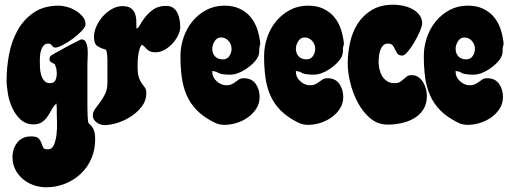

<svg xmlns="http://www.w3.org/2000/svg" viewBox="-20 -531 2166 815"><path d="M230 -507Q245 -507 265 -501.5Q285 -496 302 -485.5Q319 -475 331 -460.5Q343 -446 343 -428Q343 -417 327 -400Q311 -383 289.5 -367Q268 -351 246.5 -340Q225 -329 215 -329Q206 -329 200.5 -337.5Q195 -346 185 -346Q173 -346 166 -338.5Q159 -331 155 -319.5Q151 -308 150 -296Q149 -284 149 -275Q149 -264 149.5 -247.5Q150 -231 154 -215.5Q158 -200 167 -189Q176 -178 192 -178Q210 -178 215.5 -191Q221 -204 221 -218Q221 -226 220 -234.5Q219 -243 215 -251Q215 -257 211 -259.5Q207 -262 202.5 -264Q198 -266 194 -269.5Q190 -273 190 -281Q190 -283 191.5 -287Q193 -291 194 -293Q197 -296 217.5 -307.5Q238 -319 261 -331.5Q284 -344 304 -354Q324 -364 326 -364Q339 -364 345 -351Q351 -338 352 -321Q353 -304 352 -286.5Q351 -269 351 -260Q351 -251 351 -230.5Q351 -210 351 -184.5Q351 -159 351 -131Q351 -103 351 -78.5Q351 -54 352 -36.5Q353 -19 354 -14Q356 -7 361 -3Q366 1 371 7.5Q376 14 380 26Q384 38 384 60Q384 104 368 141.5Q352 179 323.5 206Q295 233 257 248.5Q219 264 176 264Q149 264 123 255Q97 246 77 229Q57 212 45 188.5Q33 165 33 135Q33 100 53.5 74Q74 48 112 48Q136 48 144 56.5Q152 65 155.5 75.5Q159 86 163 94.5Q167 103 183 103Q201 103 209 84Q217 65 220 39.5Q223 14 222 -11.5Q221 -37 221 -50Q221 -60 221 -70.5Q221 -81 219 -92Q207 -80 199 -65Q191 -50 181.5 -36Q172 -22 158 -12.5Q144 -3 122 -3Q90 -3 68 -23Q46 -43 32.5 -72Q19 -101 13.5 -133.5Q8 -166 8 -192Q8 -244 18.5 -300Q29 -356 54.5 -402Q80 -448 123 -477.5Q166 -507 230 -507Z M685 -506Q704 -506 715.5 -497.5Q727 -489 733.5 -475.5Q740 -462 742.5 -446Q745 -430 745 -416Q745 -399 735.5 -380Q726 -361 711 -345Q696 -329 677.5 -319Q659 -309 641 -309Q626 -309 618 -312.5Q610 -316 604.5 -321Q599 -326 594.5 -331.5Q590 -337 582 -341Q576 -335 572.5 -323.5Q569 -312 567 -298.5Q565 -285 564.5 -272Q564 -259 564 -251Q564 -216 570 -200.5Q576 -185 582.5 -176Q589 -167 595 -159.5Q601 -152 601 -134Q601 -105 583 -80.5Q565 -56 538 -38Q511 -20 480 -10Q449 0 424 0Q406 0 390 -11.5Q374 -23 374 -41Q374 -55 383.5 -68.5Q393 -82 405 -97.5Q417 -113 426.5 -133Q436 -153 436 -180V-281Q436 -288 434.5 -301Q433 -314 430 -320Q405 -327 392 -336.5Q379 -346 379 -375Q379 -397 389.5 -420Q400 -443 417 -462Q434 -481 455.5 -493Q477 -505 500 -505Q523 -505 535 -496.5Q547 -488 552.5 -474.5Q558 -461 558.5 -444Q559 -427 559 -410Q566 -410 574 -425Q582 -440 596 -458Q610 -476 631 -491Q652 -506 685 -506Z M933 -507Q970 -507 997.5 -494Q1025 -481 1043.5 -459Q1062 -437 1072 -407Q1082 -377 1085 -344Q1080 -330 1080.5 -315Q1081 -300 1073 -286Q1065 -272 1051.5 -259.5Q1038 -247 1022 -236.5Q1006 -226 989 -220Q972 -214 956 -214Q942 -214 926 -216Q910 -218 899 -226L881 -230V-226Q881 -203 900 -186Q919 -169 941 -169Q954 -169 963.5 -173.5Q973 -178 980.5 -184Q988 -190 995.5 -194.5Q1003 -199 1014 -199Q1049 -199 1065.5 -175Q1082 -151 1082 -119Q1082 -92 1068 -70Q1054 -48 1032 -32.5Q1010 -17 984 -9Q958 -1 933 -1Q909 -1 890 -11Q844 -34 816 -62.5Q788 -91 772.5 -126.5Q757 -162 751.5 -203.5Q746 -245 746 -293Q746 -333 759 -371.5Q772 -410 796.5 -440Q821 -470 855.5 -488.5Q890 -507 933 -507ZM881 -324Q881 -304 893 -291.5Q905 -279 926 -279Q944 -279 953.5 -293Q963 -307 963 -324Q963 -343 950 -357.5Q937 -372 918 -372Q901 -372 891 -356Q881 -340 881 -324Z M1288 -507Q1325 -507 1352.5 -494Q1380 -481 1398.5 -459Q1417 -437 1427 -407Q1437 -377 1440 -344Q1435 -330 1435.5 -315Q1436 -300 1428 -286Q1420 -272 1406.5 -259.5Q1393 -247 1377 -236.5Q1361 -226 1344 -220Q1327 -214 1311 -214Q1297 -214 1281 -216Q1265 -218 1254 -226L1236 -230V-226Q1236 -203 1255 -186Q1274 -169 1296 -169Q1309 -169 1318.5 -173.5Q1328 -178 1335.5 -184Q1343 -190 1350.5 -194.5Q1358 -199 1369 -199Q1404 -199 1420.5 -175Q1437 -151 1437 -119Q1437 -92 1423 -70Q1409 -48 1387 -32.5Q1365 -17 1339 -9Q1313 -1 1288 -1Q1264 -1 1245 -11Q1199 -34 1171 -62.5Q1143 -91 1127.5 -126.5Q1112 -162 1106.5 -203.5Q1101 -245 1101 -293Q1101 -333 1114 -371.5Q1127 -410 1151.5 -440Q1176 -470 1210.5 -488.5Q1245 -507 1288 -507ZM1236 -324Q1236 -304 1248 -291.5Q1260 -279 1281 -279Q1299 -279 1308.5 -293Q1318 -307 1318 -324Q1318 -343 1305 -357.5Q1292 -372 1273 -372Q1256 -372 1246 -356Q1236 -340 1236 -324Z M1650 -511Q1668 -511 1689 -507Q1710 -503 1728.5 -493.5Q1747 -484 1759.5 -468.5Q1772 -453 1772 -431Q1772 -421 1762.5 -398.5Q1753 -376 1739.5 -353Q1726 -330 1711.5 -312.5Q1697 -295 1687 -295Q1679 -295 1672 -299Q1665 -303 1663 -311Q1659 -316 1656.5 -322Q1654 -328 1650.5 -333.5Q1647 -339 1642 -342.5Q1637 -346 1627 -346Q1614 -346 1606 -337.5Q1598 -329 1594 -317Q1590 -305 1588.5 -292Q1587 -279 1587 -270Q1587 -254 1590.5 -238Q1594 -222 1602 -208.5Q1610 -195 1623 -186.5Q1636 -178 1654 -178Q1670 -178 1678.5 -183.5Q1687 -189 1693.5 -195Q1700 -201 1707 -206.5Q1714 -212 1728 -212Q1744 -212 1756 -203.5Q1768 -195 1776 -182Q1784 -169 1788 -153.5Q1792 -138 1792 -124Q1792 -90 1777 -66.5Q1762 -43 1738 -29Q1714 -15 1684.5 -8.5Q1655 -2 1627 -2Q1583 -2 1551 -29.5Q1519 -57 1498 -97Q1477 -137 1466.5 -181.5Q1456 -226 1456 -260Q1456 -306 1466 -351Q1476 -396 1499 -431.5Q1522 -467 1559 -489Q1596 -511 1650 -511Z M1966 -507Q2003 -507 2030.5 -494Q2058 -481 2076.5 -459Q2095 -437 2105 -407Q2115 -377 2118 -344Q2113 -330 2113.5 -315Q2114 -300 2106 -286Q2098 -272 2084.5 -259.5Q2071 -247 2055 -236.5Q2039 -226 2022 -220Q2005 -214 1989 -214Q1975 -214 1959 -216Q1943 -218 1932 -226L1914 -230V-226Q1914 -203 1933 -186Q1952 -169 1974 -169Q1987 -169 1996.5 -173.5Q2006 -178 2013.5 -184Q2021 -190 2028.5 -194.5Q2036 -199 2047 -199Q2082 -199 2098.5 -175Q2115 -151 2115 -119Q2115 -92 2101 -70Q2087 -48 2065 -32.5Q2043 -17 2017 -9Q1991 -1 1966 -1Q1942 -1 1923 -11Q1877 -34 1849 -62.5Q1821 -91 1805.5 -126.5Q1790 -162 1784.5 -203.5Q1779 -245 1779 -293Q1779 -333 1792 -371.5Q1805 -410 1829.5 -440Q1854 -470 1888.5 -488.5Q1923 -507 1966 -507ZM1914 -324Q1914 -304 1926 -291.5Q1938 -279 1959 -279Q1977 -279 1986.5 -293Q1996 -307 1996 -324Q1996 -343 1983 -357.5Q1970 -372 1951 -372Q1934 -372 1924 -356Q1914 -340 1914 -324Z"/></svg>

Font: r_Neptun CAT
Style: Regular
Weight: 400
Foundry: Peter Wiegel, CAT-Fonts
Version: Version 1.000;June 8, 2024;FontCreator 14.0.0.2814 32-bit